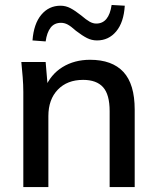

<svg xmlns="http://www.w3.org/2000/svg" viewBox="-20 -754 633 774"><path d="M74 0V-383Q74 -412 71.5 -442.5Q69 -473 66 -504H164L173 -398H161Q184 -454 232 -483.5Q280 -513 343 -513Q432 -513 477.5 -464Q523 -415 523 -312V0H422V-306Q422 -373 395.5 -402.5Q369 -432 315 -432Q251 -432 213 -392.5Q175 -353 175 -286V0ZM164 -587 111 -591Q116 -658 146.5 -694.5Q177 -731 224 -731Q245 -731 264 -721Q283 -711 307 -692Q328 -674 341.5 -666.5Q355 -659 368 -659Q419 -659 430 -734L483 -731Q479 -664 448.5 -627.5Q418 -591 371 -591Q350 -591 331 -600.5Q312 -610 286 -630Q266 -648 253 -655Q240 -662 226 -662Q199 -662 184 -642.5Q169 -623 164 -587Z"/></svg>

Font: Mulish ExtraLight SemiBold
Style: Regular
Weight: 600
Version: Version 3.603